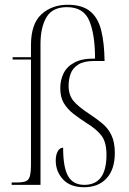

<svg xmlns="http://www.w3.org/2000/svg" viewBox="-20 -776 543 806"><path d="M333 10Q275 10 244.5 -23Q214 -56 214 -102Q214 -126 222.5 -141Q231 -156 245 -156Q245 -73 266 -36.5Q287 0 334 0Q427 0 427 -126Q427 -179 406 -206.5Q385 -234 344 -259Q313 -279 288 -298.5Q263 -318 248 -343Q233 -368 233 -406Q233 -440 247 -468.5Q261 -497 293.5 -514Q326 -531 379 -530Q379 -631 355 -688.5Q331 -746 261 -746Q200 -746 175 -703.5Q150 -661 150 -591V0H29V-10H49Q75 -10 88 -15Q101 -20 105.5 -37Q110 -54 110 -89V-526H33V-536H110V-586Q110 -676 154 -716Q198 -756 264 -756Q325 -756 358.5 -728.5Q392 -701 405 -648Q418 -595 419 -520H375Q332 -520 308.5 -505Q285 -490 276.5 -466.5Q268 -443 268 -416Q268 -378 287.5 -353.5Q307 -329 359 -295Q388 -276 411.5 -256Q435 -236 448.5 -207Q462 -178 462 -134Q462 -65 427.5 -27.5Q393 10 333 10Z"/></svg>

Font: Noto Serif Display Condensed ExtraLight
Style: Regular
Weight: 200
Width: 3
Designer: Monotype Design Team
Foundry: Monotype Imaging Inc.
Version: Version 2.009